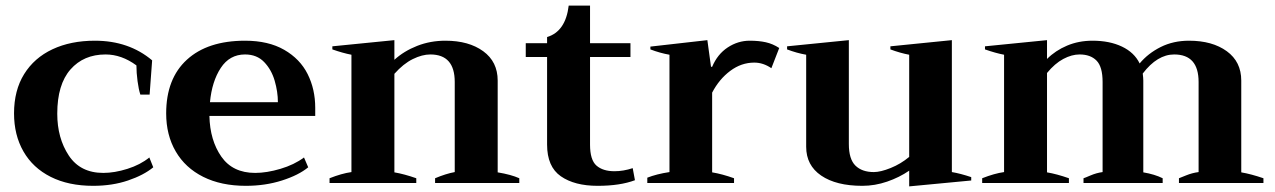

<svg xmlns="http://www.w3.org/2000/svg" viewBox="-20 -652 4541 684"><path d="M30 -248Q30 -330 66 -388Q102 -446 167 -476.5Q232 -507 318 -507Q439 -507 522 -437L513 -315H480Q474 -333 470 -363Q466 -393 466 -419Q413 -458 356 -458Q278 -458 231 -404.5Q184 -351 184 -247Q184 -160 225 -98Q266 -36 348 -36Q388 -36 434 -50.5Q480 -65 512 -91L526 -56Q492 -28 436 -9Q380 10 312 10Q224 10 160.5 -22Q97 -54 63.5 -112.5Q30 -171 30 -248Z M1103 -239H726Q728 -152 768.5 -94Q809 -36 889 -36Q930 -36 979 -50.5Q1028 -65 1063 -91L1078 -56Q1044 -28 984.5 -9Q925 10 856 10Q768 10 704 -22Q640 -54 606 -112.5Q572 -171 572 -248Q572 -372 646 -439.5Q720 -507 853 -507Q936 -507 992.5 -474.5Q1049 -442 1076 -388Q1103 -334 1103 -268ZM970 -288Q970 -325 958.5 -364.5Q947 -404 921 -431Q895 -458 853 -458Q798 -458 766.5 -410Q735 -362 728 -288Z M1830 -17V0H1530V-17Q1568 -33 1600 -39V-360Q1600 -458 1513 -458Q1484 -458 1450.5 -441.5Q1417 -425 1385 -389V-38Q1420 -32 1463 -17V0H1154V-17Q1197 -34 1232 -39V-457Q1201 -463 1164 -476V-487L1385 -509V-439Q1419 -470 1466 -488.5Q1513 -507 1567 -507Q1650 -507 1701.5 -469.5Q1753 -432 1753 -365V-38Q1801 -30 1830 -17Z M2242 -10Q2189 10 2109 10Q2027 10 1978 -24Q1929 -58 1929 -137V-449H1853V-498H1929V-520Q1995 -540 2006 -632H2082V-498H2226V-449H2082V-137Q2082 -82 2105 -62Q2128 -42 2169 -42Q2201 -42 2234 -53Z M2286 -19Q2319 -32 2365 -39V-457Q2331 -463 2297 -476V-486L2500 -509L2513 -414H2517Q2536 -459 2572.5 -483Q2609 -507 2651 -507Q2683 -507 2708 -501.5Q2733 -496 2756 -481L2728 -409Q2699 -429 2667 -429Q2621 -429 2581.5 -399.5Q2542 -370 2517 -322V-38Q2553 -32 2595 -17V0H2286Z M3440 -21V-9L3219 12V-44Q3184 -20 3140.5 -5Q3097 10 3052 10Q2959 10 2905.5 -26.5Q2852 -63 2852 -129V-457Q2818 -463 2784 -476V-487L3004 -509V-139Q3004 -85 3027.5 -62Q3051 -39 3093 -39Q3117 -39 3153 -53.5Q3189 -68 3219 -93V-457Q3187 -463 3152 -476V-487L3371 -509V-39Q3401 -34 3440 -21Z M4481 -17V0H4180V-17Q4183 -18 4205 -27Q4227 -36 4250 -39V-360Q4250 -458 4163 -458Q4103 -458 4051 -390Q4053 -374 4053 -365V-38Q4094 -31 4122 -17V0H3840V-17Q3844 -18 3865 -27Q3886 -36 3908 -39V-360Q3908 -414 3886.5 -436Q3865 -458 3826 -458Q3798 -458 3768 -442Q3738 -426 3710 -392V-38Q3745 -32 3788 -17V0H3479V-17Q3522 -34 3557 -39V-457Q3526 -463 3489 -476V-487L3710 -509V-442Q3740 -472 3781.5 -489.5Q3823 -507 3872 -507Q3933 -507 3977 -486Q4021 -465 4040 -426Q4070 -462 4115 -484.5Q4160 -507 4216 -507Q4299 -507 4350.5 -469.5Q4402 -432 4402 -365V-38Q4437 -32 4481 -17Z"/></svg>

Font: Trirong
Style: Bold
Weight: 700
Designer: Katatrad Team
Foundry: CadsonDemak
Version: Version 1.001